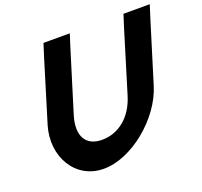

<svg xmlns="http://www.w3.org/2000/svg" viewBox="-142 -946 1232 1173"><g transform="rotate(-20 473.5 -359.5)"><path d="M229 -700 255.7 -784H426.7L399.7 -699L278.6 -306C240.3 -181 285.8 -104 392.1 -105C499.1 -105 591 -180 628.2 -305L628.6 -306L749 -700L775.7 -784H946.7L919.7 -699L798.6 -306C740.5 -116 522.8 66 340.1 65C158.1 65 50.9 -114 108.2 -305L108.6 -306Z"/></g></svg>

Font: Nordica Plus
Style: NordicaClassicBkObl
Weight: 900
Version: Version 1.01